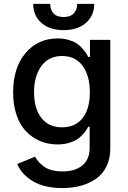

<svg xmlns="http://www.w3.org/2000/svg" viewBox="-20 -750 657 986"><path d="M300.3 215.8Q208.5 215.8 150.1 181.4Q91.8 147 68.4 92.3L159.7 54.7Q168.5 69.3 178 80.3Q187.5 91.3 203.9 104Q220.2 116.7 245.1 123.5Q270 130.4 301.3 130.4Q364.7 130.4 402.6 99.9Q440.4 69.3 440.4 7.8V-99.6H433.6Q426.8 -86.9 419.4 -76.7Q412.1 -66.4 398.4 -52.7Q384.8 -39.1 368.9 -30Q353 -21 328.6 -14.6Q304.2 -8.3 275.4 -8.3Q226.6 -8.3 185.3 -25.9Q144 -43.5 113 -76.2Q82 -108.9 64.7 -160.2Q47.4 -211.4 47.4 -274.9Q47.4 -402.8 111.3 -477.8Q175.3 -552.7 276.4 -552.7Q305.2 -552.7 330.1 -545.7Q355 -538.6 370.4 -529.3Q385.7 -520 399.7 -504.9Q413.6 -489.7 419.9 -480.2Q426.3 -470.7 434.1 -457H441.9V-545.4H546.4V12.2Q546.4 63.5 527.6 103Q508.8 142.6 475.1 166.7Q441.4 190.9 397.2 203.4Q353 215.8 300.3 215.8ZM298.8 -96.2Q367.2 -96.2 404.3 -143.8Q441.4 -191.4 441.4 -276.4Q441.4 -361.3 404.3 -411.9Q367.2 -462.4 298.8 -462.4Q229.5 -462.4 192.1 -410.4Q154.8 -358.4 154.8 -276.4Q154.8 -193.8 192.1 -145Q229.5 -96.2 298.8 -96.2ZM376.5 -730H463.9Q463.9 -669.4 421.1 -632.3Q378.4 -595.2 306.6 -595.2Q235.4 -595.2 192.9 -632.3Q150.4 -669.4 150.4 -730H237.8Q237.8 -700.7 254.6 -681.6Q271.5 -662.6 306.6 -662.6Q341.8 -662.6 359.1 -681.6Q376.5 -700.7 376.5 -730Z"/></svg>

Font: Karasuma Gothic
Style: Regular
Weight: 500
Designer: Rasmus Andersson / Ryoko Nishizuka
Foundry: Genbu
Version: Version 1.00